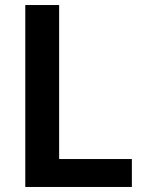

<svg xmlns="http://www.w3.org/2000/svg" viewBox="-20 -743 560 763"><path d="M215 -111H504V0H80.5V-723H215Z"/></svg>

Font: Lato
Style: Bold
Weight: 700
Designer: Lukasz Dziedzic
Foundry: tyPoland Lukasz Dziedzic
Version: Version 2.007; 2014-02-27